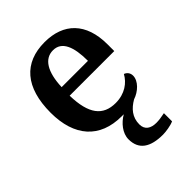

<svg xmlns="http://www.w3.org/2000/svg" viewBox="-222 -660 1001 1001"><g transform="rotate(-45 279.0 -159.0)"><path d="M384 230C405 230 445 224 466 214V154C442 159 421 162 403 162C363 162 334 145 334 105C334 52 364 18 407 -7C450 -21 491 -59 491 -98C491 -119 478 -133 463 -138C440 -96 394 -61 326 -61C233 -61 186 -120 183 -258H512V-308C512 -466 427 -548 288 -548C136 -548 50 -452 50 -265C50 -91 138 10 299 10C304 10 309 10 314 10C274 33 239 75 239 120C239 196 291 230 384 230ZM379 -319H185C189 -428 226 -487 289 -487C354 -487 379 -422 379 -319Z"/></g></svg>

Font: Noto Serif Lao SemiBold
Style: Regular
Weight: 600
Designer: Monotype Design Team
Foundry: Monotype Imaging Inc.
Version: Version 2.003